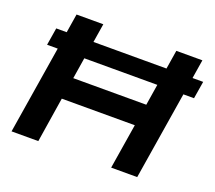

<svg xmlns="http://www.w3.org/2000/svg" viewBox="-118 -859 1139 1018"><g transform="rotate(20 451.5 -350.0)"><path d="M38 0 118 -496H58L74 -594H133L150 -700H301L284 -594H696L713 -700H860L843 -594H903L887 -496H827L747 0H600L641 -254H229L189 0ZM249 -377H661L680 -496H268Z"/></g></svg>

Font: Georama Extended SemiBold
Style: Italic
Weight: 600
Width: 7
Italic angle: -9°
Designer: Jean-Baptiste Levee
Foundry: Production Type
Version: Version 1.000